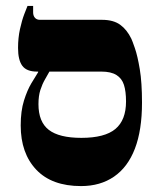

<svg xmlns="http://www.w3.org/2000/svg" viewBox="-20 -617 541 649"><path d="M254 12Q155 12 102.5 -43.5Q50 -99 50 -193Q50 -242 61 -277Q72 -312 86 -335.5Q100 -359 109 -373V-407H147V-375Q141 -364 132 -348.5Q123 -333 116.5 -313Q110 -293 110 -265Q110 -205 145 -178Q180 -151 255 -151Q334 -151 370 -181Q406 -211 406 -274Q406 -308 399 -330Q392 -352 373.5 -363.5Q355 -375 323 -375H105Q70 -375 55.5 -394.5Q41 -414 41 -455Q41 -489 47.5 -518.5Q54 -548 62 -569Q70 -590 73 -597H92V-575Q92 -564 98 -557Q104 -550 115 -550H325Q363 -550 386 -533.5Q409 -517 424 -486Q427 -480 436 -454Q445 -428 452.5 -383Q460 -338 460 -270Q460 -177 436 -114.5Q412 -52 365.5 -20Q319 12 254 12Z"/></svg>

Font: Frank Ruhl Libre ExtraBold
Style: Regular
Weight: 800
Designer: Yanek Iontef
Foundry: Fontef
Version: Version 6.003;gftools[0.9.30]